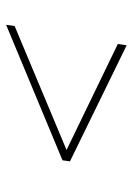

<svg xmlns="http://www.w3.org/2000/svg" viewBox="76 -638 434 627"><g transform="rotate(-90 293.5 -324.0)"><path d="M117.7 -324.2 463.9 -156.7 459.5 -127.9 80.6 -313 84 -337.4 526.4 -521.5 522.5 -493.7Z"/></g></svg>

Font: TypoPRO Roboto Mono
Style: Italic
Weight: 250
Designer: Google
Version: Version 2.000986; 2015; ttfautohint (v1.3)